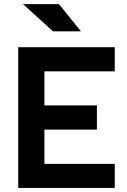

<svg xmlns="http://www.w3.org/2000/svg" viewBox="-20 -926 626 946"><path d="M69.8 0V-693.4H545.4V-574.7H198.7V-406.7H457.5V-287.6H198.7V-118.7H545.4V0ZM241.2 -771.5 93.3 -905.8H270.5L378.9 -771.5Z"/></svg>

Font: CaskaydiaMono NF
Style: Bold
Weight: 700
Designer: Aaron Bell
Foundry: Saja Typeworks
Version: Version 2111.001; ttfautohint (v1.8.4);Nerd Fonts 3.1.1